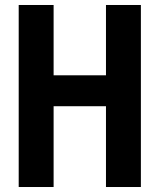

<svg xmlns="http://www.w3.org/2000/svg" viewBox="-20 -750 640 770"><path d="M55 0V-730H195V-448H405V-730H545V0H405V-324H195V0Z"/></svg>

Font: M PLUS Code Latin Expanded
Style: Bold
Weight: 700
Width: 7
Designer: Coji Morishita
Foundry: UNDERFOREST DESIGN
Version: Version 1.002; ttfautohint (v1.8.3)